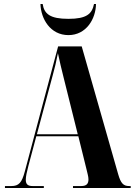

<svg xmlns="http://www.w3.org/2000/svg" viewBox="-20 -948 679 968"><path d="M325 -771C415 -771 463 -853 464 -928H454C444 -878 417 -853 325 -853C232 -853 203 -878 195 -928H184C186 -853 234 -771 325 -771ZM5 0H201V-10H145C120 -10 110 -19 110 -42C110 -57 115 -81 123 -111L163 -261H375L416 -95C420 -77 426 -58 426 -44C426 -23 418 -10 389 -10H348V0H639V-10H631C602 -10 589 -24 576 -69L392 -714H273L105 -83C90 -27 75 -10 37 -10H5ZM166 -271 246 -569C256 -605 264 -638 272 -680C281 -636 290 -601 300 -560L372 -271Z"/></svg>

Font: Noto Serif Display ExtraCondensed ExtraBold
Style: Regular
Weight: 800
Width: 2
Designer: Monotype Design Team
Foundry: Monotype Imaging Inc.
Version: Version 2.009